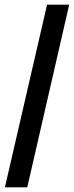

<svg xmlns="http://www.w3.org/2000/svg" viewBox="-20 -755 318 824"><path d="M1 49 182 -735H277L97 49Z"/></svg>

Font: Archivo VF Beta
Style: Regular
Weight: 400
Designer: Hector Gatti
Foundry: Omnibus-Type
Version: Version 1.002